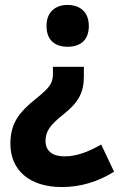

<svg xmlns="http://www.w3.org/2000/svg" viewBox="-20 -571 483 776"><path d="M339 -466C339 -524 302 -551 253 -551C205 -551 168 -524 168 -466C168 -407 204 -382 253 -382C303 -382 339 -407 339 -466ZM319 -263V-301H194V-274C194 -236 183 -219 129 -175C57 -118 22 -73 22 10C22 115 97 185 230 185C309 185 378 162 441 123L389 13C337 43 289 61 241 61C192 61 164 39 164 -1C164 -42 184 -67 238 -110C298 -158 319 -198 319 -263Z"/></svg>

Font: Noto Sans Armenian SemiCondensed Medium
Style: Regular
Weight: 500
Width: 4
Designer: Monotype Design Team
Foundry: Monotype Imaging Inc.
Version: Version 2.008